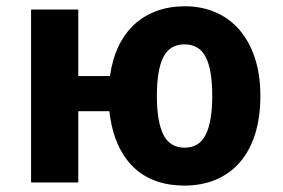

<svg xmlns="http://www.w3.org/2000/svg" viewBox="-20 -576 892 606"><path d="M801.8 -273.9Q801.8 -205.6 785.2 -152.8Q768.6 -100.1 737.3 -64Q706.1 -27.8 661.4 -9Q616.7 9.8 561 9.8Q513.7 9.8 473.1 -4.4Q432.6 -18.6 402.1 -47.6Q371.6 -76.7 351.8 -120.8Q332 -165 325.2 -225.1H227.1V0H78.1V-545.9H227.1V-335.9H327.1Q334.5 -389.2 354.2 -430.2Q374 -471.2 404.5 -499.3Q435.1 -527.3 475.3 -541.7Q515.6 -556.2 564 -556.2Q615.7 -556.2 659.4 -537.6Q703.1 -519 734.6 -483.2Q766.1 -447.3 783.9 -394.5Q801.8 -341.8 801.8 -273.9ZM475.1 -273.9Q475.1 -192.4 495.6 -151.1Q516.1 -109.9 563 -109.9Q608.9 -109.9 629.4 -151.1Q649.9 -192.4 649.9 -273.9Q649.9 -355.5 629.4 -395.8Q608.9 -436 562 -436Q516.1 -436 495.6 -395.8Q475.1 -355.5 475.1 -273.9Z"/></svg>

Font: Droid Sans
Style: Bold
Weight: 700
Foundry: Ascender Corporation
Version: Version 1.00 build 112